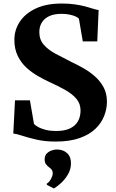

<svg xmlns="http://www.w3.org/2000/svg" viewBox="-20 -772 639 1062"><path d="M288 11Q228.5 11 182 0.2Q135.5 -10.5 103 -21.2Q70.5 -32 53.5 -33.5L63 -217H145.5L168 -86.5Q176.5 -77 193.2 -68.2Q210 -59.5 234.2 -53.5Q258.5 -47.5 288.5 -47.5Q336.5 -47 366.8 -61.5Q397 -76 411.2 -101.5Q425.5 -127 425.5 -160.5Q425.5 -198 403.2 -224.8Q381 -251.5 342 -273.8Q303 -296 252 -319Q222.5 -332.5 189 -351.8Q155.5 -371 126 -398Q96.5 -425 78 -463Q59.5 -501 59.5 -552Q59.5 -606 89.2 -651.5Q119 -697 177.5 -724.8Q236 -752.5 322.5 -752.5Q363.5 -752.5 396.2 -747.5Q429 -742.5 454 -735.8Q479 -729 497 -723.2Q515 -717.5 525.5 -716.5L518 -543H438L416.5 -668.5Q412 -674.5 398.5 -680.8Q385 -687 365 -691.2Q345 -695.5 320.5 -695.5Q278 -695.5 251 -682.2Q224 -669 210.8 -646.5Q197.5 -624 197.5 -595Q197.5 -553 221.8 -525Q246 -497 286.2 -475.2Q326.5 -453.5 374.5 -429.5Q406.5 -414.5 441 -395Q475.5 -375.5 505 -349.5Q534.5 -323.5 553 -289.2Q571.5 -255 571.5 -209Q571.5 -170.5 556.5 -131.5Q541.5 -92.5 508.5 -60.2Q475.5 -28 421 -8.5Q366.5 11 288 11ZM372.5 131.5Q372.5 164.5 355.8 192.8Q339 221 317 241Q295 261 278.5 270H277L239.5 250.5L238 244Q251.5 237 261.5 218.8Q271.5 200.5 271.5 188.5Q271.5 173 265 165.5Q258.5 158 250 152Q241.5 146 234.2 136.2Q227 126.5 227 109Q227 89 238.5 77.2Q250 65.5 265.8 60.2Q281.5 55 292.5 55H295.5Q329.5 55 351.2 75.2Q373 95.5 372.5 131.5Z"/></svg>

Font: Merriweather 36pt
Style: Bold
Weight: 700
Designer: Eben Sorkin
Foundry: Eben Sorkin
Version: Version 2.100